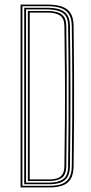

<svg xmlns="http://www.w3.org/2000/svg" viewBox="-20 -820 399 840"><path d="M70 0V-800H186Q223.2 -800 249 -791.8Q274.8 -783.5 288.1 -763.2Q301.5 -743 302 -707Q303.5 -597 304 -498.2Q304.5 -399.5 304 -301Q303.5 -202.5 302 -93Q301.5 -57.2 289.2 -37Q277 -16.8 253.4 -8.4Q229.8 0 195 0ZM78 -7H195Q218 -7 236.1 -10.9Q254.2 -14.8 267.1 -24.4Q280 -34 286.9 -50.8Q293.8 -67.5 294 -93Q295.2 -185.5 295.9 -285.4Q296.5 -385.2 296.1 -491.1Q295.8 -597 294 -707Q293.5 -739.8 281.2 -758.5Q269 -777.2 245.2 -785.1Q221.5 -793 186 -793H78ZM86 -14V-786H186Q221 -786 242.9 -778.1Q264.8 -770.2 275.2 -752.9Q285.8 -735.5 286 -707Q287 -636.8 287.6 -564.9Q288.2 -493 288.2 -417.6Q288.2 -342.2 287.8 -261.6Q287.2 -181 286 -93Q285.5 -62.8 275.1 -45.5Q264.8 -28.2 244.6 -21.1Q224.5 -14 195 -14ZM94 -21H195Q233 -21 255.2 -35.5Q277.5 -50 278 -93Q279.2 -181.2 279.9 -281.5Q280.5 -381.8 280.1 -489.4Q279.8 -597 278 -707Q277.5 -749.5 253.2 -764.2Q229 -779 186 -779H94ZM102 -28V-772H186Q212.5 -772 231.1 -766.4Q249.8 -760.8 259.8 -746.4Q269.8 -732 270 -706Q271.5 -611.2 272 -506.6Q272.5 -402 272 -296.6Q271.5 -191.2 270 -93.8Q269.5 -55 249.9 -41.5Q230.2 -28 195 -28ZM110 -35H195Q216.5 -35 231.2 -40.2Q246 -45.5 253.8 -58.4Q261.5 -71.2 261.8 -94Q263.5 -207 264.1 -304.8Q264.8 -402.5 264.1 -499.2Q263.5 -596 261.8 -706Q261.2 -739.5 242.5 -752.2Q223.8 -765 186 -765H110Z"/></svg>

Font: Big Shoulders Inline Text Thin
Style: Regular
Weight: 100
Designer: Patric King
Foundry: XO Type Co
Version: Version 2.002